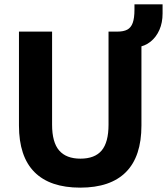

<svg xmlns="http://www.w3.org/2000/svg" viewBox="-20 -850 766 881"><path d="M348 11Q209 11 138 -60.5Q67 -132 67 -274V-705H219V-278Q219 -197 251.5 -159.5Q284 -122 349 -122Q415 -122 446.5 -159.5Q478 -197 478 -278V-705H629V-274Q629 -132 558 -60.5Q487 11 348 11ZM609 -633 519 -688V-705Q547 -705 564 -714Q581 -723 589 -745Q597 -767 597 -806V-830H726V-788Q726 -746 711.5 -713Q697 -680 671 -659Q645 -638 609 -633Z"/></svg>

Font: Nunito Sans 10pt SemiCondensed ExtraBold
Style: Regular
Weight: 800
Width: 4
Designer: Vernon Adams
Foundry: Vernon Adams
Version: Version 3.101;gftools[0.9.27]